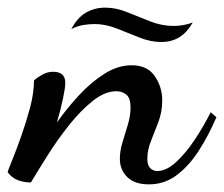

<svg xmlns="http://www.w3.org/2000/svg" viewBox="-58 -463 587 503"><path d="M332 20Q295 20 275.5 1Q256 -18 256 -47Q256 -68 263 -90.5Q270 -113 277 -136.5Q284 -160 284 -182Q284 -206 273 -215Q262 -224 247 -224Q217 -224 185.5 -199Q154 -174 124 -136.5Q94 -99 68 -58Q42 -17 23 15Q5 15 -11 9Q-27 3 -38 -12Q-37 -17 -26.5 -42.5Q-16 -68 -3 -104.5Q10 -141 20.5 -180Q31 -219 31 -252Q38 -259 52 -267Q66 -275 81 -275Q113 -275 113 -246Q113 -233 107 -204.5Q101 -176 91 -142Q117 -179 149 -213.5Q181 -248 216 -270Q251 -292 287 -292Q328 -292 347.5 -263.5Q367 -235 367 -200Q367 -170 357 -143.5Q347 -117 337.5 -93.5Q328 -70 328 -47Q328 -30 335.5 -22.5Q343 -15 354 -15Q378 -15 403.5 -38.5Q429 -62 452.5 -97.5Q476 -133 494 -169L509 -156Q488 -107 462 -67Q436 -27 404 -3.5Q372 20 332 20ZM364 -353Q336 -353 306.5 -365Q277 -377 247.5 -388.5Q218 -400 190 -400Q175 -400 160 -397.5Q145 -395 129 -387Q144 -416 166.5 -429.5Q189 -443 218 -443Q246 -443 275.5 -431Q305 -419 335.5 -407Q366 -395 397 -395Q422 -395 447 -404Q432 -378 412 -365.5Q392 -353 364 -353Z"/></svg>

Font: Dancing Script SemiBold
Style: Regular
Weight: 600
Designer: Pablo Impallari
Foundry: Pablo Impallari
Version: Version 2.001